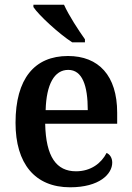

<svg xmlns="http://www.w3.org/2000/svg" viewBox="-20 -786 560 816"><path d="M287 -606H341V-619C314 -657 272 -721 252 -766H122V-756C145 -721 231 -642 287 -606ZM278 10C402 10 457 -46 457 -95C457 -115 447 -130 433 -136C411 -93 367 -58 303 -58C220 -58 175 -119 172 -260H478V-307C478 -465 399 -548 269 -548C127 -548 46 -452 46 -264C46 -91 128 10 278 10ZM353 -318H174C177 -428 211 -489 270 -489C330 -489 353 -422 353 -318Z"/></svg>

Font: Noto Serif Armenian SemiCondensed SemiBold
Style: Regular
Weight: 600
Width: 4
Designer: Monotype Design Team
Foundry: Monotype Imaging Inc.
Version: Version 2.008